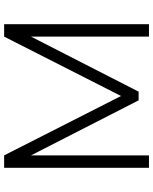

<svg xmlns="http://www.w3.org/2000/svg" viewBox="74 -814 740 928"><g transform="rotate(-90 444.0 -350.0)"><path d="M97 -700H157L444 -135L731 -700H791V0H731V-570L465 -50H423L157 -570V0H97Z"/></g></svg>

Font: Moderustic Light
Style: Regular
Weight: 300
Designer: Tural Alisoy
Foundry: TAFT Foundry
Version: Version 2.120